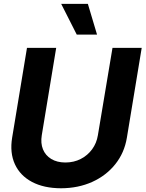

<svg xmlns="http://www.w3.org/2000/svg" viewBox="-20 -979 765 1009"><path d="M571.2 -727.5H724.7L646.8 -255.5Q633.7 -175.8 585.8 -116Q538 -56.2 464.6 -23Q391.1 10.1 300.7 10.4Q210.3 10.1 148 -23Q85.7 -56.2 58.3 -116Q30.8 -175.8 43.8 -255.5L121.8 -727.5H275.3L199.5 -268.2Q192.8 -226.7 205.7 -194.5Q218.7 -162.3 249 -143.8Q279.3 -125.2 323.7 -125Q368.7 -125.2 404.6 -143.8Q440.5 -162.3 464.1 -194.5Q487.7 -226.7 494.4 -268.2ZM383.3 -797.3 301.5 -958.8H441.7L489.9 -797.3Z"/></svg>

Font: Inter Tight
Style: Italic
Weight: 400
Italic angle: -9.39999°
Designer: Rasmus Andersson
Foundry: rsms
Version: Version 3.002